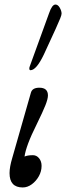

<svg xmlns="http://www.w3.org/2000/svg" viewBox="-20 -811 291 845"><path d="M80 14Q22 14 22 -49Q22 -76 34 -116L116 -403Q122 -425 153 -425Q191 -425 191 -391Q191 -376 180 -348Q169 -320 142 -265Q117 -215 104 -180Q91 -145 88 -122Q101 -128 125 -128Q141 -128 152 -114.5Q163 -101 163 -81Q163 -57 151 -35.5Q139 -14 120 0Q101 14 80 14ZM114 -502Q109 -502 109 -510Q109 -514 111 -519L196 -753Q209 -791 224 -791Q235 -791 243 -777Q251 -763 251 -751Q251 -745 245 -730Q239 -715 225 -684L173 -571Q140 -502 114 -502Z"/></svg>

Font: Junicode SmExp
Style: Italic
Weight: 400
Width: 6
Italic angle: -11°
Designer: Peter S. Baker
Version: Version 2.205; ttfautohint (v1.8.4)